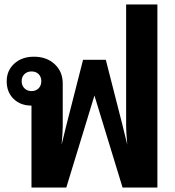

<svg xmlns="http://www.w3.org/2000/svg" viewBox="-20 -840 785 860"><path d="M685 -820V0H529L403 -412L277 0H121V-367Q72 -367 41 -397Q10 -427 10 -476Q10 -524 44 -555Q78 -586 132 -586Q189 -586 225 -552.5Q261 -519 261 -466V-274Q261 -249 256 -192L277 -278L352 -572H454L529 -278L550 -192Q545 -249 545 -274V-820ZM165 -476Q165 -496 153 -508Q141 -520 121 -520Q102 -520 89.5 -508Q77 -496 77 -476Q77 -457 89.5 -444.5Q102 -432 121 -432Q141 -432 153 -444.5Q165 -457 165 -476Z"/></svg>

Font: Sarabun ExtraBold
Style: Regular
Weight: 800
Version: Version 1.000; ttfautohint (v1.6)